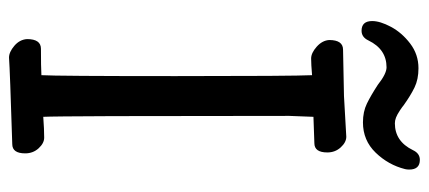

<svg xmlns="http://www.w3.org/2000/svg" viewBox="-276 -640 928 415"><g transform="rotate(90 187.5 -432.0)"><path d="M104 12Q92 12 78.5 0.5Q65 -11 64 -27Q64 -57 85 -57Q124 -57 142 -58Q144 -90 144 -348Q144 -603 142 -643Q118 -641 106 -641Q94 -641 80.5 -653Q67 -665 66 -680Q66 -710 87 -710L187 -712L275 -717Q287 -717 298 -705Q309 -693 309 -676Q309 -648 289 -648L232 -646L230 -594Q230 -97 232 -62Q259 -64 277 -64Q289 -64 300 -52Q311 -40 311 -23Q311 5 291 5Q131 10 104 12ZM46 -750Q25 -750 25 -773Q25 -790 37.5 -813.5Q50 -837 73.5 -855Q97 -873 127 -873Q151 -873 168.5 -864.5Q186 -856 207 -841Q209 -839 218 -833Q227 -827 233.5 -824.5Q240 -822 246 -822Q285 -822 304 -861Q311 -876 325 -876Q346 -876 346 -853Q346 -848 345 -844Q336 -808 309.5 -780.5Q283 -753 244 -753Q221 -753 203.5 -761.5Q186 -770 163 -785Q139 -804 125 -804Q86 -804 67 -765Q60 -750 46 -750Z"/></g></svg>

Font: ToneOZ-Pinyin-WenKai-Medium
Style: Medium
Weight: 700
Designer: Fontworks Inc.
Foundry: ToneOZ
Version: Version 0.240331